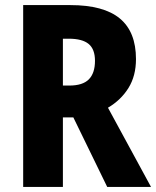

<svg xmlns="http://www.w3.org/2000/svg" viewBox="-20 -734 613 754"><path d="M256 -714Q387 -714 450.5 -661.5Q514 -609 514 -502Q514 -436 484.5 -388.5Q455 -341 404 -311L573 0H401L268 -273H227V0H71V-714ZM250 -582H227V-398H252Q305 -398 329 -422.5Q353 -447 353 -495Q353 -541 328 -561.5Q303 -582 250 -582Z"/></svg>

Font: Noto Sans Kannada Condensed ExtraBold
Style: Regular
Weight: 800
Width: 3
Designer: Jelle Bosma - Monotype Design Team
Foundry: Monotype Imaging Inc.
Version: Version 2.005; ttfautohint (v1.8.4.7-5d5b)